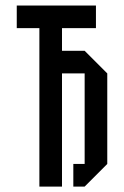

<svg xmlns="http://www.w3.org/2000/svg" viewBox="-20 -687 457 707"><path d="M208.3 0H125V-583.3H41.7V-666.7H333.3V-583.3H208.3V-500H291.7L375 -416.7V-83.3L291.7 0H250V-83.3H291.7V-416.7H208.3Z"/></svg>

Font: Yulong
Style: Regular
Weight: 400
Designer: GGBotNet
Foundry: f0n7.com
Version: 1.00